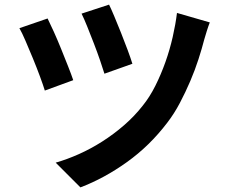

<svg xmlns="http://www.w3.org/2000/svg" viewBox="-20 -765 996 831"><path d="M452 -745Q461 -727 475 -693.5Q489 -660 504 -622.5Q519 -585 532.5 -548.5Q546 -512 553 -489L432 -446Q425 -469 413 -504Q401 -539 386.5 -576.5Q372 -614 358 -649Q344 -684 333 -706ZM888 -668Q881 -650 875 -630.5Q869 -611 864 -594Q854 -555 839 -508.5Q824 -462 803.5 -414Q783 -366 758.5 -319.5Q734 -273 704 -234Q628 -134 529.5 -63.5Q431 7 328 46L221 -61Q270 -75 321.5 -98Q373 -121 422.5 -152.5Q472 -184 517 -223Q562 -262 598 -308Q628 -345 652.5 -394Q677 -443 696 -496.5Q715 -550 727.5 -605Q740 -660 746 -709ZM186 -685Q197 -663 213 -627.5Q229 -592 244.5 -553.5Q260 -515 274.5 -478.5Q289 -442 297 -418L174 -373Q167 -396 153 -434Q139 -472 122.5 -512Q106 -552 90.5 -588Q75 -624 64 -643Z"/></svg>

Font: Kinto Sans
Style: Bold
Weight: 700
Designer: Authors: Ryoko NISHIZUKA  (kana & ideographs); Paul D. Hunt (Latin, Greek & Cyrillic); Wenlong ZHANG  (bopomofo); Sandol
Foundry: Adobe Systems Incorporated, ookami Inc.
Version: Version 0.001